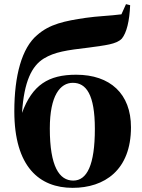

<svg xmlns="http://www.w3.org/2000/svg" viewBox="-20 -888 686 925"><path d="M333 -18C266 -18 220 -85 220 -269C220 -428 270 -489 331 -489C395 -489 437 -433 437 -267C437 -93 399 -18 333 -18ZM330 17C483 17 611 -68 611 -275C611 -436 511 -528 347 -528C213 -528 136 -479 86 -344C96 -496 133 -570 191 -606C244 -638 300 -646 410 -659C486 -670 540 -674 567 -702C590 -730 604 -787 607 -863L587 -868L565 -819C514 -812 446 -810 393 -802C291 -787 219 -772 159 -719C85 -657 49 -523 49 -352C49 -84 170 17 330 17Z"/></svg>

Font: Noto Serif CJK HK Black
Style: Regular
Weight: 900
Designer: Ryoko NISHIZUKA 西塚涼子 (kana & ideographs); Frank Grießhammer (Latin, Greek & Cyrillic); Wenlong ZHANG 张文龙 (bopomofo); San
Foundry: Adobe
Version: Version 2.001;hotconv 1.1.0;makeotfexe 2.6.0